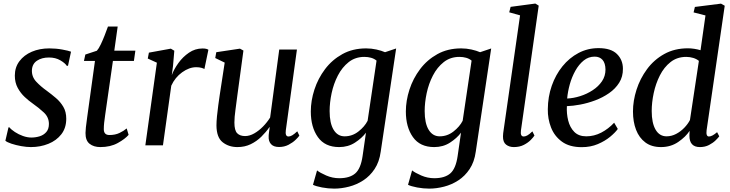

<svg xmlns="http://www.w3.org/2000/svg" viewBox="-20 -838 4209 1107"><path d="M372 -458.5H365Q355.5 -474 327.8 -490.2Q300 -506.5 262.5 -506.5Q221 -506.5 193.5 -488.2Q166 -470 164 -434Q162.5 -395.5 188.5 -367.5Q214.5 -339.5 250.5 -314Q277 -294.5 302.8 -272.5Q328.5 -250.5 345.2 -222Q362 -193.5 362 -153.5Q362 -100.5 333.8 -64Q305.5 -27.5 259 -8.8Q212.5 10 158 10Q133 10 102.2 4.5Q71.5 -1 46 -9.5Q20.5 -18 11 -26.5L29 -104H34Q45 -90.5 66 -76.8Q87 -63 112.2 -54Q137.5 -45 161 -45Q185.5 -45 208.8 -52.2Q232 -59.5 247 -76.8Q262 -94 262 -123.5Q262 -162.5 232.2 -190Q202.5 -217.5 167.5 -242Q146.5 -256.5 122.8 -278.5Q99 -300.5 82.2 -331.2Q65.5 -362 65.5 -402Q65.5 -450 92 -485.2Q118.5 -520.5 163.5 -539.8Q208.5 -559 264.5 -559Q303.5 -559 339.8 -552.2Q376 -545.5 389.5 -540Z M586.5 -176Q582.5 -148 580.5 -130Q578.5 -112 578.5 -93Q578.5 -59.5 611 -59.5Q644.5 -59.5 669.2 -71.5Q694 -83.5 710.5 -97.5L721.5 -60.5Q701.5 -37 659.2 -13.5Q617 10 558.5 10Q520.5 10 496.5 -9Q472.5 -28 473 -71.5Q473 -83 475.2 -104Q477.5 -125 482.5 -161L527.5 -486.5H464L472 -523.5L538.5 -545.5Q549 -557 561 -582Q573 -607 583.8 -635Q594.5 -663 602.5 -685H658.5L639 -546H760.5L752 -486.5H631Z M970.5 -405Q983 -439 1008.5 -474.5Q1034 -510 1069.5 -534.2Q1105 -558.5 1147.5 -558.5Q1171.5 -558.5 1181.5 -551L1158.5 -440Q1153.5 -443.5 1141.2 -447Q1129 -450.5 1111 -450.5Q1071 -450.5 1030.2 -421.2Q989.5 -392 967.5 -344L919.5 0H818L884.5 -476.5L832 -500.5L838.5 -534.5L965 -557.5L985 -545.5L977.5 -457.5Z M1349 10Q1299 10 1263.8 -17.8Q1228.5 -45.5 1228 -115Q1228 -137 1231 -167.8Q1234 -198.5 1238.5 -231.2Q1243 -264 1247 -291L1275.5 -477L1221 -503.5L1227 -537L1363.5 -557.5L1383.5 -546.5L1348.5 -288Q1343.5 -246.5 1337.5 -204.2Q1331.5 -162 1331.5 -131.5Q1331.5 -86 1347.5 -69.8Q1363.5 -53.5 1393 -53.5Q1419 -53.5 1445.8 -68.8Q1472.5 -84 1496.5 -108.5Q1520.5 -133 1537.5 -160.5L1590 -552.5H1692L1628 -87.5Q1623 -51 1643.5 -51Q1653 -51 1664.8 -57.8Q1676.5 -64.5 1694 -81L1706 -56Q1700.5 -47.5 1684.2 -31.8Q1668 -16 1643.5 -3.2Q1619 9.5 1589 9.5Q1557 9.5 1542.2 -7.5Q1527.5 -24.5 1529 -51.5Q1528.5 -56 1530.8 -73.8Q1533 -91.5 1535 -104L1533.5 -105Q1513.5 -76 1486.5 -49.5Q1459.5 -23 1425.2 -6.5Q1391 10 1349 10Z M2175 37Q2167 95.5 2140 136.2Q2113 177 2074.5 202Q2036 227 1992.2 238.2Q1948.5 249.5 1907 249.5Q1872 249.5 1836.8 242.8Q1801.5 236 1784.5 227.5L1808 144.5Q1824.5 158 1860.8 173.8Q1897 189.5 1936 189.5Q1996 189.5 2028 162Q2060 134.5 2070.5 62L2090 -73Q2066.5 -41.5 2026.8 -15.8Q1987 10 1935.5 10Q1853.5 10 1812.8 -47.5Q1772 -105 1772 -195Q1772 -257.5 1792.8 -321.5Q1813.5 -385.5 1854 -439.2Q1894.5 -493 1954 -526Q2013.5 -559 2091 -559Q2121.5 -559 2150.5 -552.5Q2179.5 -546 2200 -537L2264 -558.5ZM2151 -488.5Q2138 -499.5 2119.8 -504.8Q2101.5 -510 2081 -510Q2028.5 -510 1990.5 -480Q1952.5 -450 1928 -402.5Q1903.5 -355 1892 -300.8Q1880.5 -246.5 1880.5 -197.5Q1880.5 -127.5 1903.5 -89.8Q1926.5 -52 1967 -52Q2011 -52 2046.5 -79.8Q2082 -107.5 2099.5 -141.5Z M2723 37Q2715 95.5 2688 136.2Q2661 177 2622.5 202Q2584 227 2540.2 238.2Q2496.5 249.5 2455 249.5Q2420 249.5 2384.8 242.8Q2349.5 236 2332.5 227.5L2356 144.5Q2372.5 158 2408.8 173.8Q2445 189.5 2484 189.5Q2544 189.5 2576 162Q2608 134.5 2618.5 62L2638 -73Q2614.5 -41.5 2574.8 -15.8Q2535 10 2483.5 10Q2401.5 10 2360.8 -47.5Q2320 -105 2320 -195Q2320 -257.5 2340.8 -321.5Q2361.5 -385.5 2402 -439.2Q2442.5 -493 2502 -526Q2561.5 -559 2639 -559Q2669.5 -559 2698.5 -552.5Q2727.5 -546 2748 -537L2812 -558.5ZM2699 -488.5Q2686 -499.5 2667.8 -504.8Q2649.5 -510 2629 -510Q2576.5 -510 2538.5 -480Q2500.5 -450 2476 -402.5Q2451.5 -355 2440 -300.8Q2428.5 -246.5 2428.5 -197.5Q2428.5 -127.5 2451.5 -89.8Q2474.5 -52 2515 -52Q2559 -52 2594.5 -79.8Q2630 -107.5 2647.5 -141.5Z M2983.5 -85.5Q2979 -51 2999.5 -51Q3008.5 -51 3020 -57Q3031.5 -63 3049.5 -80.5L3061.5 -56.5Q3055.5 -47 3040.2 -31.2Q3025 -15.5 3000.5 -2.8Q2976 10 2942.5 10Q2916 10 2897.8 -4.2Q2879.5 -18.5 2880 -52Q2880 -58.5 2881.2 -70Q2882.5 -81.5 2884 -90L2978.5 -749.5L2916 -767L2924 -798.5L3066.5 -817.5L3086 -805.5Z M3542 -94.5Q3527.5 -74 3498 -49.5Q3468.5 -25 3426.8 -7.2Q3385 10.5 3334 10.5Q3263.5 10.5 3220 -21.2Q3176.5 -53 3157 -103.2Q3137.5 -153.5 3138.5 -208.5Q3139 -280 3161.2 -343.5Q3183.5 -407 3223 -455.8Q3262.5 -504.5 3315.5 -532.5Q3368.5 -560.5 3431 -560.5Q3503 -560.5 3537.2 -526.5Q3571.5 -492.5 3571.5 -441.5Q3572 -396 3550 -361Q3528 -326 3491.5 -300.8Q3455 -275.5 3411.5 -259.2Q3368 -243 3325.2 -235Q3282.5 -227 3248.5 -226Q3246 -183 3256 -143Q3266 -103 3291.2 -77.5Q3316.5 -52 3360 -52Q3405.5 -52 3446.8 -73.5Q3488 -95 3521 -130.5ZM3408.5 -511.5Q3373 -511.5 3345.2 -489Q3317.5 -466.5 3297.2 -430.2Q3277 -394 3265.2 -351.8Q3253.5 -309.5 3250 -270Q3286.5 -271.5 3325.2 -283.8Q3364 -296 3397.2 -317.8Q3430.5 -339.5 3450.8 -369.5Q3471 -399.5 3471 -437Q3470.5 -474 3454 -492.8Q3437.5 -511.5 3408.5 -511.5Z M4054 -87Q4049.5 -51 4067.5 -51Q4086 -51 4114.5 -76L4127 -52Q4121.5 -44 4106.2 -29Q4091 -14 4068 -2Q4045 10 4015.5 10Q3954.5 10 3955 -56.5L3956 -83.5Q3933.5 -49 3890.5 -19.5Q3847.5 10 3791 10Q3736.5 10 3700.8 -16.8Q3665 -43.5 3647.2 -89.8Q3629.5 -136 3629.5 -195Q3629.5 -257 3650 -321Q3670.5 -385 3710.5 -439.2Q3750.5 -493.5 3809.8 -526.5Q3869 -559.5 3946.5 -559.5Q3964 -559.5 3983.2 -556.5Q4002.5 -553.5 4019 -548.5L4047.5 -749L3979 -766.5L3986.5 -798L4137 -817L4158.5 -805ZM4009.5 -487Q3996.5 -498 3977 -504Q3957.5 -510 3936.5 -510Q3884 -510 3846.2 -480.2Q3808.5 -450.5 3784.5 -403Q3760.5 -355.5 3749 -301.2Q3737.5 -247 3737.5 -198Q3737.5 -128.5 3760 -90.2Q3782.5 -52 3823 -52Q3852 -52 3878.5 -66Q3905 -80 3925.8 -101.8Q3946.5 -123.5 3958 -146Z"/></svg>

Font: Merriweather Text Regular
Style: Italic
Weight: 400
Italic angle: -7.8°
Designer: Eben Sorkin
Foundry: Eben Sorkin
Version: Version 2.100; ttfautohint (v1.7.19-72a1) -l 8 -r 50 -G 200 